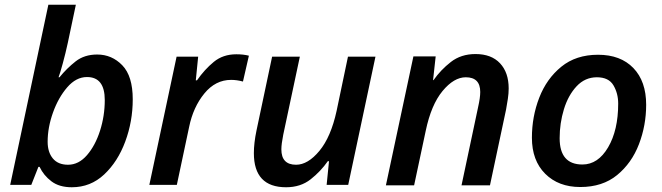

<svg xmlns="http://www.w3.org/2000/svg" viewBox="-20 -780 2791 810"><path d="M283 10Q362 10 419.5 -44Q477 -98 508.5 -183Q540 -268 540 -361Q540 -459 496 -504.5Q452 -550 390 -550Q336 -550 299 -521Q262 -492 231 -454H227Q233 -469 245 -513Q257 -557 266 -599L300 -760H184L23 0H112L142 -76H147Q164 -40 197 -15Q230 10 283 10ZM267 -85Q225 -85 203 -111.5Q181 -138 181 -182Q181 -242 203.5 -305Q226 -368 263.5 -411.5Q301 -455 347 -455Q422 -455 422 -358Q422 -291 402 -228.5Q382 -166 347 -125.5Q312 -85 267 -85Z M610 0H726L778 -245Q795 -328 842 -385.5Q889 -443 955 -443Q979 -443 1005 -436L1030 -545Q1007 -551 977 -551Q921 -551 882 -519Q843 -487 811 -441H806L816 -541H725Z M1187 10Q1248 10 1290.5 -23.5Q1333 -57 1363 -100H1368L1358 0H1449L1564 -541H1448L1400 -312Q1376 -202 1327.5 -143.5Q1279 -85 1229 -85Q1167 -85 1167 -150Q1167 -172 1175 -212L1245 -541H1128L1062 -229Q1051 -176 1051 -134Q1051 10 1187 10Z M1608 2H1727L1776 -228Q1799 -338 1847 -396Q1895 -454 1945 -454Q2006 -454 2006 -392Q2006 -368 1997 -328L1927 2H2047L2115 -318Q2119 -340 2122.5 -363Q2126 -386 2126 -407Q2126 -474 2089.5 -513Q2053 -552 1986 -552Q1925 -552 1882 -518.5Q1839 -485 1809 -442H1807L1818 -542H1724Z M2428 9Q2522 9 2583.5 -41.5Q2645 -92 2675.5 -171.5Q2706 -251 2706 -338Q2706 -437 2652 -493Q2598 -549 2503 -549Q2410 -549 2348 -498.5Q2286 -448 2255 -368Q2224 -288 2224 -199Q2224 -103 2280 -47Q2336 9 2428 9ZM2437 -86Q2341 -86 2341 -197Q2341 -260 2359 -319Q2377 -378 2412.5 -416Q2448 -454 2498 -454Q2548 -454 2568 -420Q2588 -386 2588 -343Q2588 -231 2545.5 -158.5Q2503 -86 2437 -86Z"/></svg>

Font: Noto Sans UI Medium
Style: Italic
Weight: 500
Italic angle: -12°
Designer: Monotype Design Team
Foundry: Monotype Imaging Inc.
Version: Version 1.901